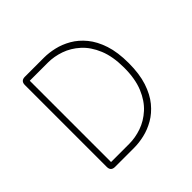

<svg xmlns="http://www.w3.org/2000/svg" viewBox="-156 -775 932 932"><g transform="rotate(-45 309.5 -309.5)"><path d="M263 -619Q296 -619 333 -610.5Q370 -602 405.8 -581.5Q441.5 -561 470.8 -525.5Q500 -490 517.5 -437Q535 -384 535 -309.5Q535 -235.5 517.5 -182.2Q500 -129 470.8 -93.5Q441.5 -58 405.8 -37.5Q370 -17 333 -8.5Q296 0 263 0H131.5Q103 0 103 -28.5V-590.5Q103 -619 131.5 -619ZM260 -30.5Q301 -30.5 343.8 -45.2Q386.5 -60 422.8 -92.8Q459 -125.5 481.2 -179Q503.5 -232.5 503.5 -309.5Q503.5 -386.5 481.2 -440Q459 -493.5 422.8 -526.2Q386.5 -559 343.8 -573.8Q301 -588.5 260 -588.5H134.5V-30.5Z"/></g></svg>

Font: Sono Monospace ExtraLight
Style: Regular
Weight: 250
Version: Version 2.112